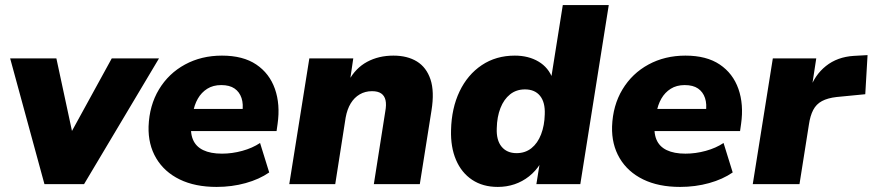

<svg xmlns="http://www.w3.org/2000/svg" viewBox="-20 -725 3436 756"><path d="M155 0 20 -495H202L271 -174H244L420 -495H606L311 0Z M833 11Q748 11 687.5 -18.5Q627 -48 595 -102Q563 -156 565 -227Q568 -310 606 -373Q644 -436 708.5 -471Q773 -506 854 -506Q937 -506 989 -471Q1041 -436 1062.5 -375Q1084 -314 1073 -237L1069 -209H710L723 -296H949L934 -283Q939 -315 931 -339Q923 -363 903.5 -376.5Q884 -390 851 -390Q819 -390 796 -375.5Q773 -361 759 -336.5Q745 -312 740 -281L734 -245Q728 -204 739.5 -176Q751 -148 780 -134Q809 -120 854 -120Q894 -120 934 -131Q974 -142 1004 -162L1040 -46Q1001 -19 947 -4Q893 11 833 11Z M1119 0 1198 -495H1371L1358 -407H1353Q1380 -457 1425.5 -481.5Q1471 -506 1529 -506Q1584 -506 1621.5 -483Q1659 -460 1675 -412.5Q1691 -365 1679 -290L1633 0H1452L1497 -286Q1502 -313 1498 -330.5Q1494 -348 1481 -357Q1468 -366 1445 -366Q1418 -366 1396.5 -353.5Q1375 -341 1361 -318Q1347 -295 1341 -262L1300 0Z M1940 11Q1881 11 1839 -17Q1797 -45 1775.5 -95.5Q1754 -146 1756 -213Q1758 -299 1789.5 -365Q1821 -431 1877 -468.5Q1933 -506 2007 -506Q2061 -506 2100.5 -482.5Q2140 -459 2156 -415L2150 -416L2196 -705H2377L2265 0H2092L2105 -81H2108Q2089 -51 2063 -30.5Q2037 -10 2006 0.5Q1975 11 1940 11ZM2014 -122Q2048 -122 2072.5 -141.5Q2097 -161 2110.5 -196Q2124 -231 2125 -275Q2127 -322 2106.5 -347.5Q2086 -373 2047 -373Q2013 -373 1988.5 -353.5Q1964 -334 1950.5 -299.5Q1937 -265 1936 -220Q1934 -173 1955 -147.5Q1976 -122 2014 -122Z M2658 11Q2573 11 2512.5 -18.5Q2452 -48 2420 -102Q2388 -156 2390 -227Q2393 -310 2431 -373Q2469 -436 2533.5 -471Q2598 -506 2679 -506Q2762 -506 2814 -471Q2866 -436 2887.5 -375Q2909 -314 2898 -237L2894 -209H2535L2548 -296H2774L2759 -283Q2764 -315 2756 -339Q2748 -363 2728.5 -376.5Q2709 -390 2676 -390Q2644 -390 2621 -375.5Q2598 -361 2584 -336.5Q2570 -312 2565 -281L2559 -245Q2553 -204 2564.5 -176Q2576 -148 2605 -134Q2634 -120 2679 -120Q2719 -120 2759 -131Q2799 -142 2829 -162L2865 -46Q2826 -19 2772 -4Q2718 11 2658 11Z M2944 0 3023 -495H3194L3175 -371H3168Q3187 -429 3232 -465Q3277 -501 3342 -505L3396 -508L3387 -354L3274 -343Q3239 -339 3216.5 -327Q3194 -315 3182 -292Q3170 -269 3165 -234L3128 0Z"/></svg>

Font: Nunito Sans 11pt Black
Style: Italic
Weight: 900
Italic angle: -9°
Version: Version 3.101;gftools[0.9.27]